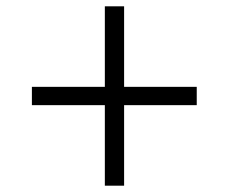

<svg xmlns="http://www.w3.org/2000/svg" viewBox="-20 -588 725 608"><path d="M312 -313V-568H373V-313H603V-255H373V0H312V-255H81V-313Z"/></svg>

Font: Museo Sans Light
Style: Regular
Weight: 300
Designer: Jos Buivenga
Foundry: Jos Buivenga & Rosetta Type Foundry (extension, remastering)
Version: Version 3.600;PS 1.000;hotconv 1.0.88;makeotf.lib2.5.647800;